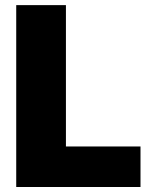

<svg xmlns="http://www.w3.org/2000/svg" viewBox="-20 -748 607 768"><path d="M44.9 0V-727.5H243.7V-162.1H542V0Z"/></svg>

Font: Inter 18pt Black
Style: Regular
Weight: 900
Designer: Rasmus Andersson
Foundry: rsms
Version: Version 4.001;git-66647c0bb